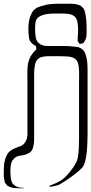

<svg xmlns="http://www.w3.org/2000/svg" viewBox="-126 -823 492 1035"><path d="M346 -394V-106Q346 -95 345.5 -69Q345 -43 342.5 -12Q340 19 333.5 45Q327 71 316 82Q302 97 278 115.5Q254 134 229.5 150Q205 166 190 174Q181 177 171 179Q161 181 151 183Q149 183 147 183.5Q145 184 143 184Q140 184 140 184Q141 184 141 182Q143 177 145.5 176Q148 175 152 174Q165 169 177 163.5Q189 158 201 151Q224 136 247.5 107.5Q271 79 282 57Q290 46 294 22.5Q298 -1 299 -27.5Q300 -54 300 -77.5Q300 -101 300 -112V-366Q300 -389 300.5 -413Q301 -437 299 -459Q298 -472 293.5 -485Q289 -498 278 -506Q268 -514 254 -516.5Q240 -519 228 -519Q211 -520 193 -520Q175 -520 158 -520Q147 -520 134.5 -520Q122 -520 110 -518Q106 -517 100.5 -516Q95 -515 90 -513Q68 -501 63 -476Q58 -451 58 -428Q58 -419 58 -392Q58 -365 58 -330Q58 -295 58 -260Q58 -225 58 -198Q58 -171 58 -162V-93Q58 -83 58 -72.5Q58 -62 57 -51Q55 -37 50.5 -23Q46 -9 34 0Q29 3 24 5Q6 14 -16.5 16Q-39 18 -53 35Q-55 38 -57.5 40.5Q-60 43 -62 47Q-66 56 -67 64Q-69 71 -69 79Q-69 87 -70 95Q-70 105 -69.5 115Q-69 125 -68 135Q-67 148 -61 161Q-59 162 -58.5 164.5Q-58 167 -57 169Q-55 170 -53 171Q-51 172 -50 174Q-48 175 -45 177.5Q-42 180 -39 182Q-35 184 -29 185.5Q-23 187 -18 188Q-14 189 -10 189Q-6 189 -2 189Q3 189 3 190Q3 191 -0.5 191.5Q-4 192 -5 192H-26Q-39 191 -52 190Q-65 189 -77 183Q-78 182 -80.5 181Q-83 180 -85 179Q-88 177 -92 171Q-93 169 -95 167Q-97 165 -99 163Q-101 157 -101 152Q-104 143 -105 134Q-106 125 -106 115Q-106 92 -104.5 69Q-103 46 -94 24Q-91 17 -87 9.5Q-83 2 -78 -3Q-69 -12 -57.5 -18Q-46 -24 -35 -28Q-27 -31 -17.5 -34.5Q-8 -38 -1 -44Q7 -51 12.5 -61Q18 -71 20 -81Q22 -89 22 -98Q22 -107 22 -115V-371Q22 -394 21.5 -428Q21 -462 26 -484Q32 -512 48 -532Q51 -537 54.5 -541Q58 -545 62 -549Q64 -551 66.5 -553Q69 -555 70 -557Q70 -559 69.5 -560.5Q69 -562 69 -563Q69 -565 69 -569Q69 -573 68 -574Q67 -576 66 -576Q65 -576 63 -577Q60 -579 56 -581.5Q52 -584 49 -587Q45 -590 41 -595Q37 -600 35 -604Q31 -612 30 -622Q29 -632 28 -641Q26 -663 27.5 -687Q29 -711 36 -732Q40 -742 45 -752Q50 -762 57 -769Q68 -780 81.5 -785Q95 -790 108 -793Q123 -799 147.5 -801Q172 -803 196 -803Q220 -803 235 -803Q251 -803 267 -802.5Q283 -802 299 -796Q301 -795 304 -794.5Q307 -794 309 -792Q311 -791 313 -788.5Q315 -786 317 -784Q319 -783 321 -781Q323 -779 324 -777Q330 -769 332 -758Q334 -747 336 -738Q339 -720 340 -701.5Q341 -683 341 -665Q341 -656 341 -646.5Q341 -637 340 -628Q339 -620 336 -612.5Q333 -605 328 -598Q327 -597 325.5 -594Q324 -591 322 -590Q321 -589 318.5 -589Q316 -589 314 -588Q313 -588 309 -587Q305 -586 303 -586Q301 -588 298 -594Q297 -595 295.5 -597Q294 -599 293 -601Q292 -603 292.5 -605.5Q293 -608 293 -609V-625Q295 -642 295 -659.5Q295 -677 293 -694Q292 -702 290 -710.5Q288 -719 283 -726Q275 -738 261.5 -743Q248 -748 234 -749Q224 -750 214 -750Q204 -750 194 -750H167Q152 -750 132.5 -748Q113 -746 95.5 -738.5Q78 -731 69 -716Q65 -705 64 -691Q63 -677 63 -665Q63 -654 64 -642.5Q65 -631 67 -620Q68 -618 68.5 -614.5Q69 -611 70 -609Q80 -587 103 -579Q112 -576 122.5 -575.5Q133 -575 143 -575Q158 -575 180 -575Q202 -575 223.5 -575Q245 -575 260 -573Q274 -572 288.5 -570Q303 -568 314 -560Q327 -551 332.5 -537Q338 -523 341 -508Q346 -486 346 -452.5Q346 -419 346 -394Z"/></svg>

Font: Rubik Vinyl
Style: Regular
Weight: 400
Designer: Hubert and Fischer, NaN
Foundry: Hubert and Fischer, NaN
Version: Version 2.200